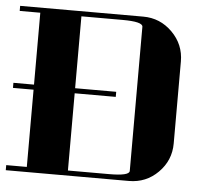

<svg xmlns="http://www.w3.org/2000/svg" viewBox="-47 -666 786 716"><g transform="rotate(5 346.0 -307.5)"><path d="M0 0V-19H77.1V-308.1H0V-327.1H77.1V-596.2H0V-615.2H460.9Q524.4 -615.2 569.8 -569.8Q615.2 -524.4 615.2 -460.9V-153.8Q615.2 -90.3 569.8 -44.9Q524.9 0 460.9 0ZM231 -19H384.8Q460.9 -19 460.9 -37.6V-38.1V-577.1Q460.9 -596.2 384.8 -596.2H231V-327.1H384.8V-308.1H231Z"/></g></svg>

Font: Hjet
Style: Regular
Weight: 400
Designer: T. Christopher White
Version: Version 1.2